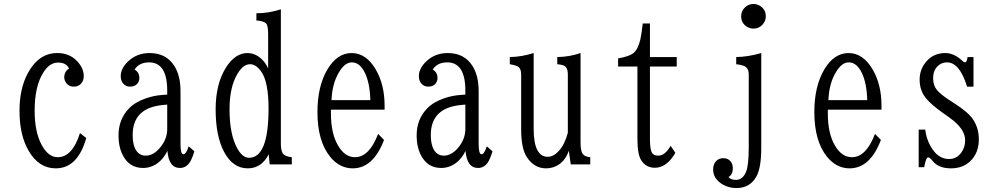

<svg xmlns="http://www.w3.org/2000/svg" viewBox="-20 -827 5040 966"><path d="M414.1 -132.8Q371.1 20 260.3 20Q175.3 20 124 -68.4Q78.1 -147 78.1 -270.5Q78.1 -380.9 120.1 -459Q174.8 -560.1 268.1 -560.1Q327.1 -560.1 364.3 -522.9Q401.4 -486.3 401.4 -444.3Q401.4 -421.9 388.7 -407.2Q374.5 -391.1 352.1 -391.1Q320.8 -391.1 307.6 -418.9Q303.2 -427.7 303.2 -438Q303.2 -466.8 327.1 -481.9Q314.5 -512.2 272 -512.2Q229 -512.2 197.8 -461.9Q154.3 -393.1 154.3 -270Q154.3 -163.6 189.5 -98.1Q222.7 -36.1 270.5 -36.1Q344.2 -36.1 382.3 -157.2Z M821.3 -351.1V-371.1Q821.3 -513.2 730 -513.2Q680.2 -513.2 657.2 -477.1Q681.2 -462.9 681.2 -434.6Q681.2 -421.9 674.8 -411.6Q662.1 -391.1 634.8 -391.1Q614.3 -391.1 601.1 -405.3Q587.4 -419.9 587.4 -443.4Q587.4 -482.9 624.5 -518.1Q668.5 -560.1 732.4 -560.1Q816.9 -560.1 857.9 -494.1Q888.2 -445.3 888.2 -368.2V-102.1Q888.2 -50.8 902.8 -50.8Q916.5 -50.8 929.2 -90.8L958 -65.9Q945.8 -25.9 933.1 -7.8Q914.1 18.1 885.3 18.1Q829.1 18.1 822.3 -67.9Q803.7 -29.3 773.9 -6.8Q739.7 18.1 699.7 18.1Q627.9 18.1 594.7 -52.2Q576.2 -91.8 576.2 -145Q576.2 -226.6 628.4 -280.8Q658.7 -313 713.4 -332Q753.9 -346.2 794.4 -349.1ZM821.3 -300.8 800.3 -298.8Q647.5 -284.7 647.5 -147.9Q647.5 -111.3 656.7 -86.9Q673.3 -43.9 713.4 -43.9Q752 -43.9 786.1 -85Q821.3 -127.4 821.3 -178.2Z M1336.9 0 1332 -50.8Q1295.9 20 1226.6 20Q1151.4 20 1107.4 -63Q1064.9 -143.1 1064.9 -276.9Q1064.9 -406.2 1118.2 -489.3Q1164.1 -560.1 1225.1 -560.1Q1264.2 -560.1 1296.9 -529.3Q1316.4 -510.7 1329.1 -482.9V-652.8Q1329.1 -697.3 1319.8 -708Q1309.6 -720.7 1270 -724.1V-760.3Q1333 -760.3 1393.1 -780.3V-105Q1393.1 -70.3 1402.8 -55.2Q1413.6 -39.1 1448.2 -36.1V0ZM1238.3 -503.9Q1203.6 -503.9 1175.3 -456.5Q1134.8 -389.6 1134.8 -276.9Q1134.8 -150.4 1174.3 -79.6Q1200.2 -33.2 1232.9 -33.2Q1331.1 -33.2 1331.1 -280.8Q1331.1 -413.1 1295.4 -465.3Q1268.6 -503.9 1238.3 -503.9Z M1645 -275.4V-256.3Q1645 -157.2 1679.7 -96.7Q1713.9 -36.1 1766.1 -36.1Q1837.9 -36.1 1882.3 -153.3L1912.1 -123Q1857.9 20 1754.4 20Q1689 20 1641.6 -37.6Q1577.1 -116.7 1577.1 -263.2Q1577.1 -393.1 1627.4 -478Q1676.8 -560.1 1749.5 -560.1Q1822.3 -560.1 1871.1 -476.6Q1915 -400.4 1915 -295.4V-275.4ZM1843.3 -323.2Q1840.8 -409.7 1815.9 -460.4Q1790.5 -513.2 1750 -513.2Q1714.4 -513.2 1684.6 -461.9Q1651.4 -406.2 1647.9 -323.2Z M2321.3 -351.1V-371.1Q2321.3 -513.2 2230 -513.2Q2180.2 -513.2 2157.2 -477.1Q2181.2 -462.9 2181.2 -434.6Q2181.2 -421.9 2174.8 -411.6Q2162.1 -391.1 2134.8 -391.1Q2114.3 -391.1 2101.1 -405.3Q2087.4 -419.9 2087.4 -443.4Q2087.4 -482.9 2124.5 -518.1Q2168.5 -560.1 2232.4 -560.1Q2316.9 -560.1 2357.9 -494.1Q2388.2 -445.3 2388.2 -368.2V-102.1Q2388.2 -50.8 2402.8 -50.8Q2416.5 -50.8 2429.2 -90.8L2458 -65.9Q2445.8 -25.9 2433.1 -7.8Q2414.1 18.1 2385.3 18.1Q2329.1 18.1 2322.3 -67.9Q2303.7 -29.3 2273.9 -6.8Q2239.7 18.1 2199.7 18.1Q2127.9 18.1 2094.7 -52.2Q2076.2 -91.8 2076.2 -145Q2076.2 -226.6 2128.4 -280.8Q2158.7 -313 2213.4 -332Q2253.9 -346.2 2294.4 -349.1ZM2321.3 -300.8 2300.3 -298.8Q2147.5 -284.7 2147.5 -147.9Q2147.5 -111.3 2156.7 -86.9Q2173.3 -43.9 2213.4 -43.9Q2252 -43.9 2286.1 -85Q2321.3 -127.4 2321.3 -178.2Z M2851.6 0 2841.8 -68.8Q2826.7 -23.9 2793 0Q2764.2 20 2727.5 20Q2668 20 2630.9 -36.1Q2602.1 -79.6 2602.1 -175.8V-453.1Q2602.1 -478 2589.8 -489.3Q2580.6 -497.6 2544.9 -503.9V-540Q2603 -540.5 2665 -560.1V-179.2Q2665 -38.1 2735.8 -38.1Q2765.1 -38.1 2792.5 -68.4Q2821.8 -101.1 2836.9 -159.2V-453.1Q2836.9 -480.5 2824.7 -492.2Q2815.9 -501 2783.7 -503.9V-540Q2843.8 -540.5 2900.9 -560.1V-110.8Q2900.9 -69.8 2910.6 -54.2Q2920.4 -38.6 2949.7 -36.1V0Z M3089.8 -492.2V-533.2Q3145.5 -543 3166 -559.1Q3189.9 -578.1 3201.7 -628.4Q3207.5 -654.3 3213.9 -709H3250V-540H3384.8V-492.2H3250V-129.9Q3250 -83.5 3257.3 -64.5Q3265.1 -43.9 3291.5 -43.9Q3326.2 -43.9 3354 -93.3L3377.9 -58.1Q3334.5 17.1 3274.4 17.1Q3230 17.1 3205.6 -21.5Q3187 -51.3 3187 -128.9V-492.2Z M3771 -807.1Q3788.6 -807.1 3804.2 -797.4Q3833 -778.8 3833 -745.1Q3833 -720.7 3815.9 -702.6Q3797.9 -683.1 3771 -683.1Q3755.4 -683.1 3741.7 -690.4Q3709 -708.5 3709 -745.1Q3709 -773.4 3730.5 -792Q3748 -807.1 3771 -807.1ZM3684.1 -540Q3741.7 -540.5 3810.1 -560.1V-84Q3810.1 17.1 3785.6 61Q3753.4 119.1 3686 119.1Q3636.2 119.1 3599.6 89.8Q3567.9 63.5 3567.9 25.9Q3567.9 -2 3584 -17.6Q3598.1 -31.2 3618.2 -31.2Q3646.5 -31.2 3659.7 -9.3Q3667 2.9 3667 20Q3667 51.8 3645 64Q3657.7 78.1 3682.1 78.1Q3716.8 78.1 3733.4 38.1Q3747.1 4.9 3747.1 -85V-453.1Q3747.1 -478.5 3732.9 -489.7Q3721.2 -499.5 3684.1 -503.9Z M4145 -275.4V-256.3Q4145 -157.2 4179.7 -96.7Q4213.9 -36.1 4266.1 -36.1Q4337.9 -36.1 4382.3 -153.3L4412.1 -123Q4357.9 20 4254.4 20Q4189 20 4141.6 -37.6Q4077.1 -116.7 4077.1 -263.2Q4077.1 -393.1 4127.4 -478Q4176.8 -560.1 4249.5 -560.1Q4322.3 -560.1 4371.1 -476.6Q4415 -400.4 4415 -295.4V-275.4ZM4343.3 -323.2Q4340.8 -409.7 4315.9 -460.4Q4290.5 -513.2 4250 -513.2Q4214.4 -513.2 4184.6 -461.9Q4151.4 -406.2 4147.9 -323.2Z M4602.1 -174.8H4635.3Q4641.6 -119.1 4672.9 -74.2Q4705.6 -26.9 4755.4 -26.9Q4793 -26.9 4816.4 -59.1Q4835.9 -85.4 4835.9 -121.6Q4835.9 -180.2 4754.9 -236.8L4728 -255.9Q4667 -298.8 4641.1 -330.1Q4606.9 -369.6 4606.9 -425.8Q4606.9 -473.6 4634.3 -509.8Q4671.9 -560.1 4735.8 -560.1Q4780.8 -560.1 4822.8 -520Q4830.1 -513.2 4835.4 -513.2Q4844.7 -513.2 4848.1 -540H4877.9V-391.1H4845.7Q4808.1 -513.2 4744.6 -513.2Q4712.9 -513.2 4690.9 -486.8Q4674.8 -467.3 4674.8 -433.1Q4674.8 -396 4696.3 -371.6Q4713.4 -351.6 4756.8 -323.2L4786.1 -304.2Q4846.2 -264.6 4868.7 -235.8Q4904.8 -189 4904.8 -125.5Q4904.8 -57.6 4861.8 -16.1Q4824.2 20 4764.2 20Q4701.7 20 4671.4 -18.1Q4657.7 -35.2 4649.9 -35.2Q4638.7 -35.2 4629.9 14.2H4602.1Z"/></svg>

Font: BIZ UDMincho
Style: Regular
Weight: 400
Monospace: yes
Designer: TypeBank Co., Ltd.
Foundry: Morisawa Inc.
Version: Version 1.06